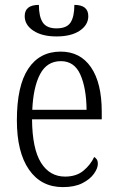

<svg xmlns="http://www.w3.org/2000/svg" viewBox="-20 -755 479 785"><path d="M237 10Q148 10 98.5 -61.5Q49 -133 49 -263Q49 -404 95.5 -474Q142 -544 228 -544Q308 -544 352 -480Q396 -416 396 -298V-267H111Q112 -147 147.5 -90Q183 -33 246 -33Q292 -33 321 -57Q350 -81 365 -113Q371 -110 375.5 -103.5Q380 -97 380 -85Q380 -67 364 -44.5Q348 -22 316.5 -6Q285 10 237 10ZM334 -306Q333 -395 308.5 -450Q284 -505 229 -505Q172 -505 144 -452Q116 -399 112 -306ZM211 -606Q152 -606 116.5 -629.5Q81 -653 81 -689Q81 -735 139 -735Q139 -687 155 -663Q171 -639 211 -639Q253 -639 268.5 -663Q284 -687 284 -735Q341 -735 341 -689Q341 -653 306 -629.5Q271 -606 211 -606Z"/></svg>

Font: Noto Serif Condensed Light
Style: Regular
Weight: 300
Width: 3
Designer: Monotype Design Team
Foundry: Monotype Imaging Inc.
Version: Version 2.013